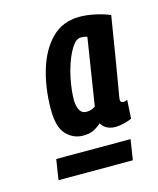

<svg xmlns="http://www.w3.org/2000/svg" viewBox="-74 -737 435 529"><g transform="rotate(-15 143.5 -473.0)"><path d="M287 -665Q275 -590 267.5 -545Q260 -500 256 -476.5Q252 -453 250.5 -444.5Q249 -436 249 -434Q249 -425 258 -425Q263 -425 269 -428L266 -375Q258 -371 244 -367.5Q230 -364 220 -364Q191 -364 179 -385Q169 -376 157 -370Q145 -364 127 -364Q99 -364 79 -385Q59 -406 59 -456Q59 -516 74.5 -568Q90 -620 121.5 -651.5Q153 -683 201 -683Q223 -683 247 -677.5Q271 -672 287 -665ZM127 -465Q127 -449 133 -437Q139 -425 153 -425Q166 -425 178 -433L208 -624Q201 -627 190 -627Q177 -627 165.5 -610Q154 -593 145 -567Q136 -541 131.5 -513.5Q127 -486 127 -465ZM29 -263 38 -321H250L241 -263Z"/></g></svg>

Font: Georama Condensed SemiBold
Style: Italic
Weight: 600
Width: 3
Italic angle: -9°
Designer: Jean-Baptiste Levee
Foundry: Production Type
Version: Version 1.000